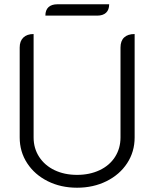

<svg xmlns="http://www.w3.org/2000/svg" viewBox="-20 -868 720 897"><path d="M72 -226V-646Q72 -676 89 -692.5Q106 -709 137 -709V-226Q137 -175 163 -135Q189 -95 235 -73Q281 -51 340 -51Q399 -51 445.5 -73Q492 -95 517.5 -135Q543 -175 543 -226V-646Q543 -677 560 -693Q577 -709 609 -709V-226Q609 -159 574 -105.5Q539 -52 477.5 -21.5Q416 9 340 9Q264 9 203 -21.5Q142 -52 107 -105.5Q72 -159 72 -226ZM248 -848H490Q490 -822 475.5 -808.5Q461 -795 434 -795H192Q192 -821 206.5 -834.5Q221 -848 248 -848Z"/></svg>

Font: K2D ExtraLight
Style: Regular
Weight: 275
Designer: Katatrad Aksorn Co.,Ltd.
Foundry: Cadson Demak Co.,Ltd.
Version: Version 1.000; ttfautohint (v1.6)